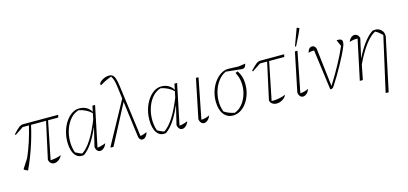

<svg xmlns="http://www.w3.org/2000/svg" viewBox="-75 -1285 4300 2026"><g transform="rotate(-15 2075.5 -272.0)"><path d="M81 7Q53 -2 38 -17L106 -123Q169 -266 213 -450H145L53 -389L44 -396Q89 -445 111.5 -461.5Q134 -478 156 -478H540L533 -450H422L339 -36Q399 -37 456 -60Q441 -28 416.5 -11.5Q392 5 369 5Q349 5 333 -8Q317 -21 312 -48L400 -450H236Q209 -329 169 -211.5Q129 -94 81 7Z M694 2Q632 15 595.5 -33Q559 -81 559 -175Q559 -237 576 -293Q593 -349 622.5 -392.5Q652 -436 690 -461Q728 -486 770 -486Q858 -486 901 -414L914 -478H943L851 -36Q892 -39 942 -60Q930 -28 910 -11.5Q890 5 871 5Q853 5 839.5 -9Q826 -23 822 -51L870 -250L868 -251Q827 -156 784.5 -94Q742 -32 694 2ZM608 -50Q626 -40 644 -31.5Q662 -23 681 -18Q786 -87 884 -334L898 -400Q845 -452 761 -469Q711 -456 672.5 -413.5Q634 -371 612 -310.5Q590 -250 588 -182Q586 -114 608 -50Z M985 0 986 -9 1237 -469 1220 -603Q1214 -646 1207 -671Q1200 -696 1184 -723Q1153 -712 1122 -697.5Q1091 -683 1061 -664H1054V-684Q1071 -709 1102 -724Q1133 -739 1167 -739Q1201 -739 1218 -710.5Q1235 -682 1245 -608L1321 -37Q1355 -43 1393 -60Q1386 -32 1369 -14Q1352 4 1332 4Q1305 4 1294 -32L1242 -431L1016 0Z M1590 2Q1528 15 1491.5 -33Q1455 -81 1455 -175Q1455 -237 1472 -293Q1489 -349 1518.5 -392.5Q1548 -436 1586 -461Q1624 -486 1666 -486Q1754 -486 1797 -414L1810 -478H1839L1747 -36Q1788 -39 1838 -60Q1826 -28 1806 -11.5Q1786 5 1767 5Q1749 5 1735.5 -9Q1722 -23 1718 -51L1766 -250L1764 -251Q1723 -156 1680.5 -94Q1638 -32 1590 2ZM1504 -50Q1522 -40 1540 -31.5Q1558 -23 1577 -18Q1682 -87 1780 -334L1794 -400Q1741 -452 1657 -469Q1607 -456 1568.5 -413.5Q1530 -371 1508 -310.5Q1486 -250 1484 -182Q1482 -114 1504 -50Z M2077 -60Q2065 -28 2045 -11.5Q2025 5 2006 5Q1988 5 1974.5 -9Q1961 -23 1957 -51L2045 -478H2073L1986 -36Q2036 -39 2077 -60Z M2322 7Q2258 7 2220 -44Q2182 -95 2182 -183Q2182 -243 2200 -297.5Q2218 -352 2249.5 -394Q2281 -436 2321 -460Q2361 -484 2405 -482L2511 -478L2586 -489Q2579 -461 2569 -451.5Q2559 -442 2542 -442Q2537 -442 2531 -442.5Q2525 -443 2518 -444L2366 -460Q2320 -440 2285.5 -396.5Q2251 -353 2232 -296Q2213 -239 2212.5 -177.5Q2212 -116 2233 -61Q2256 -45 2284 -34Q2312 -23 2346 -16Q2397 -35 2432.5 -80Q2468 -125 2485 -183.5Q2502 -242 2497 -304Q2492 -366 2462 -420L2487 -431Q2508 -402 2520 -364Q2532 -326 2532 -279Q2532 -221 2515.5 -169.5Q2499 -118 2470 -78Q2441 -38 2403 -15.5Q2365 7 2322 7Z M2645 -389 2636 -396Q2681 -445 2703.5 -461.5Q2726 -478 2748 -478H3009L3002 -450H2837L2753 -35Q2834 -33 2908 -63Q2891 -30 2860.5 -13Q2830 4 2800 4Q2774 4 2753.5 -9Q2733 -22 2727 -48L2815 -450H2737Z M3158 -60Q3146 -28 3126 -11.5Q3106 5 3087 5Q3069 5 3055.5 -9Q3042 -23 3038 -51L3126 -478H3154L3067 -36Q3117 -39 3158 -60ZM3151 -524 3140 -528 3207 -710 3211 -714 3236 -703Q3220 -663 3198.5 -618.5Q3177 -574 3151 -524Z M3406 -28Q3546 -252 3611 -408L3581 -477Q3586 -478 3599 -478Q3643 -478 3643 -443Q3643 -421 3630 -391Q3615 -354 3591 -306.5Q3567 -259 3539 -208Q3511 -157 3482 -108.5Q3453 -60 3427 -21Q3415 -3 3408 1.5Q3401 6 3383 6L3324 -436Q3284 -435 3262 -425Q3266 -450 3280 -466Q3294 -482 3313 -482Q3342 -482 3355 -448L3404 -28Z M3707 0 3800 -438Q3797 -438 3794 -438Q3791 -438 3788 -438Q3767 -438 3748.5 -434.5Q3730 -431 3711 -424Q3721 -453 3739.5 -468Q3758 -483 3777 -483Q3794 -483 3808 -471.5Q3822 -460 3829 -437L3782 -227H3783Q3874 -410 3971 -475Q3979 -477 3987 -478.5Q3995 -480 4003 -480Q4041 -480 4067 -455Q4093 -430 4093 -393Q4093 -389 4093 -383.5Q4093 -378 4091 -373L3970 195H3941L3938 190L4072 -404Q4050 -425 4034 -437.5Q4018 -450 3997 -461Q3943 -434 3884 -355Q3825 -276 3772 -161L3740 0Z"/></g></svg>

Font: Piazzolla Thin
Style: Italic
Weight: 100
Italic angle: -11.3°
Designer: Juan Pablo del Peral
Foundry: Huerta Tipografica
Version: Version 1.330